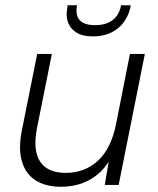

<svg xmlns="http://www.w3.org/2000/svg" viewBox="-20 -706 602 733"><path d="M433 0H380L395 -89Q366 -43 319.5 -18Q273 7 212 7Q156 7 117.5 -16.5Q79 -40 64 -88.5Q49 -137 64 -211L122 -500H178L121 -216Q105 -131 133.5 -88.5Q162 -46 231 -46Q303 -46 353.5 -92Q404 -138 423 -232L476 -500H533ZM477 -675Q471 -647 453 -622Q435 -597 405 -582Q375 -567 335 -567Q294 -567 270.5 -582.5Q247 -598 239 -622.5Q231 -647 237 -675L238 -686H274Q267 -650 283.5 -630Q300 -610 343 -610Q386 -610 411 -630Q436 -650 442 -686H479Z"/></svg>

Font: Albert Sans Light
Style: Italic
Weight: 300
Italic angle: -11.25°
Designer: Andreas Rasmussen
Foundry: a.Foundry
Version: Version 1.025